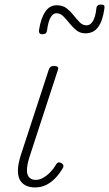

<svg xmlns="http://www.w3.org/2000/svg" viewBox="-20 -804 478 841"><path d="M133 17Q111 17 94 9Q77 1 67.5 -15.5Q58 -32 58.5 -59Q59 -86 71 -124L194 -500Q197 -508 202 -511.5Q207 -515 218 -515Q227 -515 232 -511Q237 -507 234 -499L109 -116Q98 -81 98 -59Q98 -37 108.5 -26.5Q119 -16 136 -16Q153 -16 169.5 -25.5Q186 -35 200.5 -50Q215 -65 224 -81Q227 -87 232.5 -91Q238 -95 248 -90Q256 -86 257.5 -79.5Q259 -73 254 -66Q242 -45 224.5 -26Q207 -7 184.5 5Q162 17 133 17ZM354 -658Q331 -658 314.5 -671.5Q298 -685 284.5 -702Q271 -719 257.5 -732.5Q244 -746 227 -746Q212 -746 201.5 -727.5Q191 -709 186 -671Q185 -662 180 -658Q175 -654 166 -654Q148 -654 151 -673Q159 -724 178 -752.5Q197 -781 229 -781Q255 -781 272 -767.5Q289 -754 302.5 -737Q316 -720 329 -706.5Q342 -693 359 -693Q376 -693 387 -711.5Q398 -730 402 -766Q403 -784 422 -784Q433 -784 436 -780Q439 -776 437 -765Q430 -713 410 -685.5Q390 -658 354 -658Z"/></svg>

Font: Playwrite RO Thin
Style: Regular
Weight: 250
Version: Version 1.002